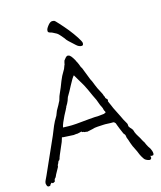

<svg xmlns="http://www.w3.org/2000/svg" viewBox="-134 -1021 945 1129"><g transform="rotate(-15 338.5 -456.5)"><path d="M251 -873Q251 -873 251 -877Q250 -887 264 -905Q278 -924 292 -925Q295 -925 296 -924Q298 -924 301 -924Q307 -925 330 -898Q351 -875 374 -847Q397 -818 414.5 -791Q432 -764 433 -755Q434 -740 424 -739Q407 -738 391 -753Q374 -768 354 -787Q344 -796 336 -809Q335 -811 319 -829Q310 -840 301 -846Q292 -851 280 -857Q273 -861 264 -863Q252 -866 251 -873ZM24 -54 122 -274Q126 -284 144 -328Q153 -350 172 -381Q177 -395 183 -409Q184 -411 200 -439Q203 -445 206 -451Q213 -462 214 -469Q219 -489 226 -503Q235 -522 240 -535Q246 -552 254 -571Q260 -585 266 -598Q270 -606 275 -614Q280 -622 287 -635L295 -656Q298 -659 298 -667Q302 -681 302 -682Q304 -684 314 -697Q321 -705 328 -705Q336 -704 340 -701Q348 -694 349 -692L350 -690L351 -689L356 -682Q363 -670 365 -667Q368 -659 373 -651Q379 -639 384 -624Q386 -617 390 -614Q390 -614 420 -537Q426 -528 438 -496Q447 -473 458 -454Q471 -430 471 -426Q471 -424 472 -424V-422Q472 -421 473 -420Q480 -412 476 -409L482 -402Q484 -400 484 -400Q492 -394 487 -385Q487 -384 491 -375Q495 -367 499 -357Q503 -347 507 -338Q512 -329 513 -326Q519 -314 536 -280Q547 -255 560 -234Q565 -227 565 -219Q565 -212 565 -212Q565 -210 566 -210Q567 -210 568 -208Q571 -201 573 -200Q573 -200 578 -195Q581 -191 584 -187Q588 -183 587 -181Q587 -180 588 -180Q588 -179 588 -177L589 -176Q589 -174 590 -174V-171Q597 -154 605 -142Q613 -130 620 -116Q628 -100 631 -98Q632 -97 640 -78Q642 -73 646.5 -66Q651 -59 656 -52Q660 -45 663 -36Q666 -27 666 -18Q665 -10 661 -9Q656 -8 651 -8Q650 -8 650 -9Q649 -10 647 -10H645L646 -5V-2Q647 0 647 2Q647 6 641 11Q639 12 637 12Q635 12 633 12Q610 7 602 -6Q591 -22 585 -36Q578 -55 568 -74Q558 -92 551 -113Q544 -136 543 -137Q537 -148 536 -162Q535 -168 532 -171Q530 -173 530 -173L528 -176Q527 -177 526 -178Q525 -180 521 -190Q517 -200 512 -211Q507 -223 503 -234Q498 -248 498 -248Q498 -248 492 -254Q489 -257 485 -257H468Q428 -259 427 -258Q408 -257 390 -256Q386 -256 381 -255Q375 -254 372 -254L357 -250Q326 -243 324 -243Q322 -243 320 -244Q317 -244 312 -245Q309 -245 307 -245Q305 -246 304 -247Q302 -249 298 -248Q292 -248 292 -252Q291 -254 279 -250Q273 -249 265 -247Q262 -247 258 -247Q251 -247 248 -246Q246 -245 243 -245L205 -247Q202 -247 188 -248Q178 -248 171 -250Q164 -223 152 -199Q144 -182 131 -150Q129 -145 129 -144Q127 -142 127 -139Q126 -134 125 -132Q124 -129 122 -126Q121 -125 121 -124L116 -121Q116 -120 115 -120Q115 -120 115 -119Q114 -117 113 -115Q112 -113 111 -109Q110 -107 108 -104Q107 -101 105 -98Q104 -96 104 -90L103 -87Q97 -77 92 -67Q90 -62 87 -58Q82 -48 81 -47Q79 -44 78 -40Q75 -33 74 -32Q67 -26 65 -20Q65 -19 65 -17Q65 -15 64 -14Q63 -13 64 -12Q64 -11 63 -10V-9Q59 -7 57 -6Q56 -4 51 -4H47Q46 -4 46 -7H42Q40 -7 40 -5Q39 -5 39 -4L35 0Q34 1 33 3Q33 7 29 8Q25 9 22 9Q14 9 11 0Q8 -9 8 -13Q8 -21 13 -31Q17 -40 24 -54ZM192 -304H193Q212 -303 226 -303Q236 -303 246 -303Q273 -304 300 -307Q328 -310 353 -312Q398 -316 406 -315Q409 -315 417 -316Q425 -317 435 -318Q440 -319 445 -319Q449 -320 451 -322Q454 -323 454 -324L457 -323Q457 -329 455 -332Q451 -338 450 -342Q448 -354 444 -361Q440 -368 437 -375Q431 -392 424 -410Q416 -426 409 -441Q389 -487 376 -511Q354 -547 333 -584Q322 -573 301.5 -533.5Q281 -494 271 -478Q266 -471 264 -464Q261 -456 259 -449Q256 -442 252 -434Q248 -427 242 -417V-415Q242 -413 240 -412Q240 -412 235 -401Q232 -394 227 -386Q222 -378 218 -369Q209 -349 201 -332Q194 -315 192 -304Z"/></g></svg>

Font: ToneOZ-Pinyin-Tsuipita-TC
Style: Regular
Weight: 400
Designer: ÂÆ£ÂøóÂáåJeffrey Xuan(jeffreyx@gmail.com, ToneOZ.com) ÈòøÂù§(cjkFonts)
Foundry: ToneOZ
Version: Version 0.24071